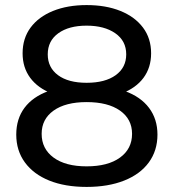

<svg xmlns="http://www.w3.org/2000/svg" viewBox="-20 -728 684 756"><path d="M321 8Q236 8 174 -17Q112 -42 78 -88.5Q44 -135 44 -198Q44 -260 76.5 -303.5Q109 -347 171 -369.5Q233 -392 321 -392Q409 -392 471.5 -369.5Q534 -347 567 -303Q600 -259 600 -198Q600 -135 566 -88.5Q532 -42 469 -17Q406 8 321 8ZM321 -73Q405 -73 452.5 -107.5Q500 -142 500 -201Q500 -259 452.5 -292.5Q405 -326 321 -326Q238 -326 191 -292.5Q144 -259 144 -201Q144 -142 191 -107.5Q238 -73 321 -73ZM321 -402Q394 -402 435.5 -432Q477 -462 477 -514Q477 -567 434 -597Q391 -627 321 -627Q251 -627 209.5 -597Q168 -567 168 -514Q168 -462 208.5 -432Q249 -402 321 -402ZM321 -338Q241 -338 185 -359.5Q129 -381 99 -421.5Q69 -462 69 -518Q69 -577 100.5 -619.5Q132 -662 189 -685Q246 -708 321 -708Q397 -708 454 -685Q511 -662 543 -619.5Q575 -577 575 -518Q575 -462 545 -421.5Q515 -381 458 -359.5Q401 -338 321 -338Z"/></svg>

Font: Montserrat Thin Medium
Style: Regular
Weight: 500
Version: Version 9.000